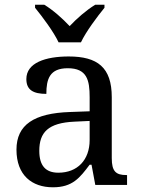

<svg xmlns="http://www.w3.org/2000/svg" viewBox="-20 -786 603 816"><path d="M229 -606H324C345 -651 393 -715 424 -753V-766H385C347 -743 306 -707 276 -675C246 -707 206 -743 168 -766H129V-753C160 -715 208 -651 229 -606ZM205 10C288 10 319 -30 361 -86H369L385 0H520V-42H517C472 -42 455 -58 455 -114V-373C455 -500 394 -546 272 -546C173 -546 92 -519 92 -450C92 -404 121 -387 177 -387C177 -450 191 -496 268 -496C350 -496 361 -445 361 -373V-313L278 -310C125 -305 50 -256 50 -150C50 -41 116 10 205 10ZM228 -52C173 -52 147 -83 147 -145C147 -223 184 -264 297 -269L361 -272V-191C361 -106 309 -52 228 -52Z"/></svg>

Font: Noto Serif Thai
Style: Regular
Weight: 400
Designer: Monotype Design Team
Foundry: Monotype Imaging Inc.
Version: Version 1.901